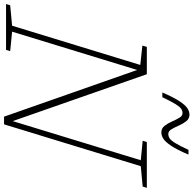

<svg xmlns="http://www.w3.org/2000/svg" viewBox="-51 -926 960 952"><g transform="rotate(90 429.0 -450.0)"><path d="M560.5 -13 545.5 -7 747.5 -668 651 -677.5 657 -698H884.5L878 -677.5L777 -668L569.5 10H531.5L294.5 -665.5L306 -670L110 -30L206.5 -20.5L200.5 0H-27L-21 -20.5L80.5 -30L275 -665.5L179 -676L185.5 -698H321ZM719.5 -904.5Q695.5 -848 676.2 -819.2Q657 -790.5 641.2 -780.2Q625.5 -770 609.5 -770Q589.5 -770 577 -786Q564.5 -802 555.5 -822.5Q546.5 -843 537.2 -859Q528 -875 513.5 -875Q502 -875 491.8 -867.8Q481.5 -860.5 468.5 -839.2Q455.5 -818 435 -775H411.5Q436 -831.5 455 -860.2Q474 -889 490 -899.2Q506 -909.5 521.5 -909.5Q541.5 -909.5 554 -893.5Q566.5 -877.5 575.5 -856.8Q584.5 -836 594 -820.2Q603.5 -804.5 617.5 -804.5Q629 -804.5 639.5 -811.5Q650 -818.5 663 -840Q676 -861.5 696 -904.5Z"/></g></svg>

Font: Newsreader 9pt ExtraLight
Style: Italic
Weight: 250
Italic angle: -17°
Designer: Hugues Gentile
Foundry: Production Type
Version: Version 1.003